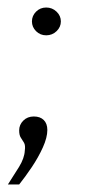

<svg xmlns="http://www.w3.org/2000/svg" viewBox="-20 -372 228 511"><path d="M103 -278Q87 -278 76 -289Q65 -300 65 -315Q65 -330 76 -341Q87 -352 103 -352Q119 -352 130.5 -341Q142 -330 142 -315Q142 -300 130.5 -289Q119 -278 103 -278ZM1 119Q16 96 30.5 72.5Q45 49 46 29Q48 15 44 8Q40 1 35.5 -5.5Q31 -12 31 -25Q31 -40 42 -51Q53 -62 70 -62Q87 -62 96.5 -52.5Q106 -43 106 -26Q106 -6 94 20.5Q82 47 64.5 73Q47 99 31 119Z"/></svg>

Font: Alumni Sans
Style: Italic
Weight: 400
Italic angle: -8°
Version: Version 1.016